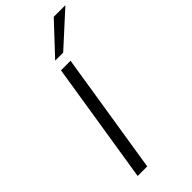

<svg xmlns="http://www.w3.org/2000/svg" viewBox="-293 -995 1050 1050"><g transform="rotate(-45 232.5 -470.0)"><path d="M84 0 196 -705H270L158 0ZM211 -765 375 -940H465L273 -765Z"/></g></svg>

Font: Nunito Sans 7pt SemiExpanded Light
Style: Italic
Weight: 300
Width: 6
Italic angle: -9°
Designer: Vernon Adams
Foundry: Vernon Adams
Version: Version 3.101;gftools[0.9.27]